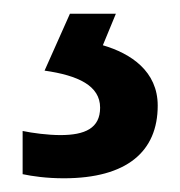

<svg xmlns="http://www.w3.org/2000/svg" viewBox="-20 -20 262 280"><path d="M210 134C210 84 171 58 130 46L149 0H82L45 83C94 90 126 105 126 137C126 167 104 177 68 177C50 177 27 174 13 171V234C27 237 48 240 73 240C165 240 210 201 210 134Z"/></svg>

Font: Noto Sans Thai Medium
Style: Regular
Weight: 500
Designer: Monotype Design Team
Foundry: Monotype Imaging Inc.
Version: Version 1.901